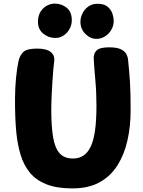

<svg xmlns="http://www.w3.org/2000/svg" viewBox="-20 -1039 796 1067"><path d="M83 -700Q90 -731 109.5 -750Q129 -769 186 -769Q239 -769 262.5 -749.5Q286 -730 281 -696Q279 -684 276.5 -655.5Q274 -627 271.5 -588.5Q269 -550 267 -508Q265 -466 265 -427Q265 -337 275 -277Q285 -217 311 -187.5Q337 -158 386 -158Q418 -158 442.5 -173.5Q467 -189 483.5 -223Q500 -257 508 -313Q516 -369 516 -451Q516 -527 510 -591.5Q504 -656 501 -711Q499 -742 517 -759Q535 -776 586 -776Q629 -776 651 -765.5Q673 -755 682 -738.5Q691 -722 692 -703Q695 -674 697.5 -646.5Q700 -619 702 -588Q704 -557 705 -518Q706 -479 706 -427Q706 -338 688.5 -259.5Q671 -181 633 -120.5Q595 -60 533.5 -26Q472 8 383 8Q295 8 237.5 -15Q180 -38 146 -79.5Q112 -121 95 -177Q78 -233 71 -299Q67 -338 65 -389Q63 -440 63.5 -496Q64 -552 69 -605Q74 -658 83 -700ZM288 -828Q250 -828 220.5 -852Q191 -876 191 -918Q191 -951 205 -973.5Q219 -996 240.5 -1007.5Q262 -1019 284 -1019Q322 -1019 350.5 -996Q379 -973 379 -927Q379 -901 366.5 -878Q354 -855 333 -841.5Q312 -828 288 -828ZM516 -823Q482 -823 454.5 -850.5Q427 -878 427 -918Q427 -941 438 -964Q449 -987 470.5 -1002.5Q492 -1018 522 -1018Q560 -1018 579.5 -1000.5Q599 -983 605.5 -961Q612 -939 612 -923Q612 -896 598.5 -873Q585 -850 563 -836.5Q541 -823 516 -823Z"/></svg>

Font: Playpen Sans ExtraBold
Style: Regular
Weight: 800
Designer: Laura Meseguer, Veronika Burian, José Scaglione
Foundry: TypeTogether
Version: Version 1.001